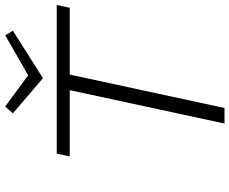

<svg xmlns="http://www.w3.org/2000/svg" viewBox="-94 -806 900 753"><g transform="rotate(-90 356.5 -430.0)"><path d="M612 -830 426 -712 288 -830 315 -860 437 -770 594 -860ZM713 -658 702 -607H440L309 0H248L379 -607H119L130 -658Z"/></g></svg>

Font: EauTestInfant Semilight
Style: Italic
Weight: 300
Italic angle: -12°
Designer: Christian Thalmann (Catharsis Fonts)
Version: Version 0.001;PS 000.001;hotconv 1.0.88;makeotf.lib2.5.64775